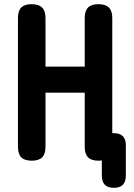

<svg xmlns="http://www.w3.org/2000/svg" viewBox="-20 -760 640 920"><path d="M386 -316H198V-56Q198 -22 182 -6Q166 10 132 10Q98 10 82 -6Q66 -22 66 -56V-674Q66 -708 82 -724Q98 -740 131.5 -740Q165 -740 181.5 -724Q198 -708 198 -674V-441H386V-674Q386 -708 402 -724Q418 -740 451.5 -740Q485 -740 501.5 -724Q518 -708 518 -674V-122H525Q554 -122 568.5 -107.5Q583 -93 583 -65V82Q583 111 568.5 125.5Q554 140 525.5 140Q497 140 482.5 125.5Q468 111 468 82V9Q460 10 452 10Q418 10 402 -6Q386 -22 386 -56Z"/></svg>

Font: Maple Mono
Style: Bold
Weight: 700
Monospace: yes
Designer: subframe7536
Version: Version 7.200